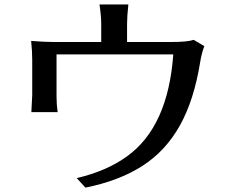

<svg xmlns="http://www.w3.org/2000/svg" viewBox="-20 -816 1040 864"><path d="M120.1 -631.8Q182.6 -627 221.7 -627H435.5V-709Q435.5 -744.1 427.7 -795.9H557.6Q551.8 -742.2 551.8 -709V-627H750Q824.2 -627 851.6 -636.7L899.4 -608.4Q886.7 -574.2 880.9 -537.1Q853.5 -366.2 789.6 -251.5Q725.6 -136.7 620.6 -69.3Q515.6 -2 364.3 28.3L325.2 -14.6Q460 -45.9 552.7 -113.3Q736.3 -246.1 759.8 -571.3H234.4V-381.8Q234.4 -346.7 239.3 -311.5H121.1Q125 -376 125 -387.7V-546.9Q125 -586.9 120.1 -631.8Z"/></svg>

Font: GenEi LateMin v2
Style: Medium
Weight: 500
Designer: o_tamon (Modified)
Foundry: o_tamon / Adobe Systems Incorporated / FONT 910 / Philipp H. Poll
Version: Version 2.1;Original Version 1.004